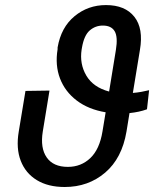

<svg xmlns="http://www.w3.org/2000/svg" viewBox="-20 -742 671 772"><path d="M579.5 -379.3 571 -302.6Q539.8 -291.2 500.7 -287.3L488.6 -213.1Q470.5 -105.5 402.7 -47.8Q334.9 9.9 240.1 9.9Q173.3 9.9 128 -17.8Q82.7 -45.5 63.4 -95.5Q44 -145.6 55.4 -213.1L82.4 -376.4L179 -377.8L152 -213.1Q141.3 -147 167.8 -109Q194.2 -71 252.8 -71Q306.1 -71 343.2 -106.4Q380.3 -141.7 392 -213.1L404.8 -290.5Q335.2 -302.2 288.4 -337.9Q241.5 -373.6 221.2 -426.7Q201 -479.8 211.6 -544V-551.1Q225.5 -632.1 279.7 -676.8Q333.8 -721.6 406.2 -721.6Q483 -721.6 520.2 -674.5Q557.5 -627.5 542.6 -541.2L514.2 -368.3Q531.6 -369.7 548.3 -372.7Q565 -375.7 579.5 -379.3ZM418.7 -373.9 446 -541.2Q454.5 -593.4 441.1 -616.3Q427.6 -639.2 393.5 -639.2Q363.6 -639.2 340.9 -619.7Q318.2 -600.1 309.7 -551.1L308.2 -542.6Q299.4 -485.1 327.1 -438Q354.8 -391 418.7 -373.9Z"/></svg>

Font: Inter UI
Style: Italic
Weight: 400
Italic angle: -9.39999°
Designer: Rasmus Andersson
Foundry: rsms
Version: 3.2;8d6f07862